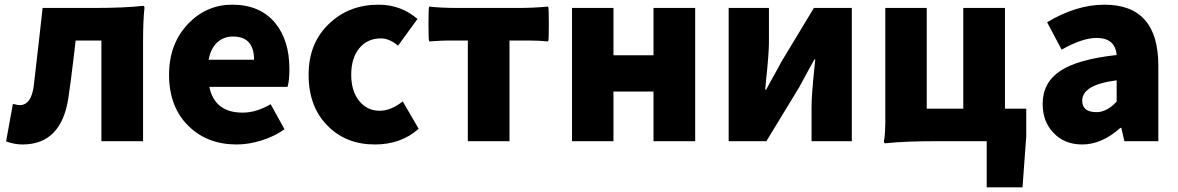

<svg xmlns="http://www.w3.org/2000/svg" viewBox="-20 -603 5032 820"><path d="M76 14Q42 14 6 1L35 -159Q37 -159 41 -158Q55 -154 64 -154Q113 -154 124 -235Q132 -301 147 -435Q157 -525 162 -569H377Q512 -569 591 -578Q597 -578 597 -569Q591 -517 591 -427V-284V0H413V-430H303Q300 -407 295 -361Q281 -243 272 -185Q242 14 76 14Z M991 14Q865 14 785 -65Q702 -146 702 -284Q702 -417 785 -503Q863 -583 972 -583Q1091 -583 1156 -504Q1216 -430 1216 -308Q1216 -258 1208 -232H1041H874Q897 -122 1016 -122Q1075 -122 1136 -158L1195 -51Q1152 -20 1096 -3Q1042 14 991 14ZM871 -348H968H1065Q1065 -447 975 -447Q936 -447 909 -423Q880 -397 871 -348Z M1581 14Q1458 14 1380 -65Q1298 -146 1298 -284Q1298 -421 1388 -504Q1472 -583 1597 -583Q1692 -583 1763 -522L1680 -408Q1643 -439 1607 -439Q1549 -439 1514.5 -397Q1480 -355 1480 -284Q1480 -214 1514 -172Q1548 -130 1601 -130Q1650 -130 1700 -170L1768 -53Q1693 14 1581 14Z M1978 0V-430H1895Q1867 -430 1813 -426Q1810 -429 1810 -500Q1810 -571 1813 -575Q1860 -569 1940 -569H2067H2194Q2258 -569 2321 -575Q2324 -571 2324 -500Q2324 -429 2321 -426Q2281 -430 2239 -430H2156V0Z M2423 0V-569H2600V-367H2771V-569H2949V-284V0H2771V-212H2600V0Z M3092 0V-569H3264V-421Q3264 -374 3251 -253Q3249 -231 3248 -220H3252Q3260 -235 3281 -273Q3308 -321 3317 -339L3456 -569H3618V-284V0H3446V-148Q3446 -194 3458 -312Q3461 -337 3462 -349H3458Q3449 -333 3426 -291Q3402 -246 3393 -230L3253 0Z M4194 197V0H3977Q3842 0 3761 9Q3755 9 3755 0Q3762 -29 3761 -118Q3761 -134 3761 -142V-284V-569H3938V-139H4094V-569H4272V-139H4363V-22L4347 197Z M4602 14Q4525 14 4478 -37Q4433 -85 4433 -159Q4433 -250 4508 -300Q4583 -350 4749 -368Q4743 -441 4663 -441Q4603 -441 4514 -391L4452 -508Q4577 -583 4697 -583Q4927 -583 4927 -323V-161V0H4782L4769 -57H4765Q4686 14 4602 14ZM4663 -124Q4707 -124 4749 -169V-260Q4671 -250 4634 -226Q4602 -205 4602 -173Q4602 -124 4663 -124Z"/></svg>

Font: GenSekiGothic TW H
Style: Regular
Weight: 900
Version: Version 1.501;PS 1;hotconv 16.6.51;makeotf.lib2.5.65220